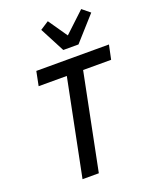

<svg xmlns="http://www.w3.org/2000/svg" viewBox="-171 -1046 912 1140"><g transform="rotate(-20 284.5 -476.0)"><path d="M373 -608 251 0H148L270 -608H92L110 -698H569L550 -608ZM303 -760 221 -917 275 -952 358 -832 486 -952 535 -912 399 -760Z"/></g></svg>

Font: IBM Plex Sans Cond Medm
Style: Italic
Weight: 500
Width: 3
Italic angle: -11°
Designer: Mike Abbink, Paul van der Laan, Pieter van Rosmalen
Foundry: Bold Monday
Version: Version 1.3